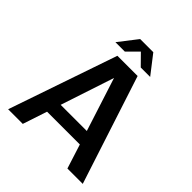

<svg xmlns="http://www.w3.org/2000/svg" viewBox="-233 -1019 1168 1168"><g transform="rotate(45 351.0 -435.0)"><path d="M540 0 490 -157H208L156 0H30L270 -700H444L672 0ZM351 -590 237 -245H462ZM502 -750H421L353 -819L284 -750H203L296 -870H409Z"/></g></svg>

Font: Fivo Sans Med
Style: Regular
Weight: 450
Designer: Alexander Slobzheninov
Foundry: Alexander Slobzheninov
Version: 1.0